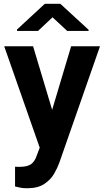

<svg xmlns="http://www.w3.org/2000/svg" viewBox="-20 -770 543 1003"><path d="M152.8 -528.3 252.4 -196.3 351.6 -528.3H502.4L290 79.6Q280.8 106 262.9 137.2Q245.1 168.5 211.4 190.9Q177.7 213.4 121.6 213.4Q101.6 213.4 88.9 210.9Q76.2 208.5 58.6 204.1V101.1Q64 101.1 70.1 101.3Q76.2 101.6 81.1 101.6Q123 101.6 142.3 87.6Q161.6 73.7 171.9 42.5L187.5 1.5L2 -528.3ZM295.4 -750 442.9 -614.3V-608.4H331.1L254.4 -679.7L178.7 -608.4H68.8V-615.7L213.9 -750Z"/></svg>

Font: Vazirmatn FD
Style: Bold
Weight: 700
Designer: Saber Rastikerdar
Foundry: Saber Rastikerdar
Version: Version 33.001